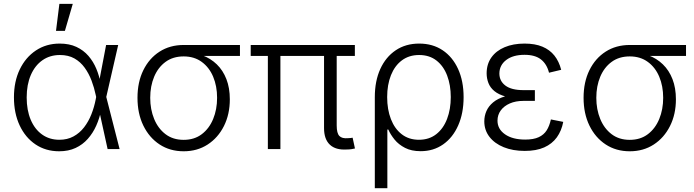

<svg xmlns="http://www.w3.org/2000/svg" viewBox="-20 -777 3617 1001"><path d="M288.6 11.7Q218.3 11.7 165 -24.2Q111.8 -60.1 82.3 -123.5Q52.7 -187 52.7 -269.5Q52.7 -352.1 83 -415Q113.3 -478 167.2 -513.9Q221.2 -549.8 291 -549.8Q341.3 -549.8 378.4 -532.5Q415.5 -515.1 441.2 -485.4Q466.8 -455.6 482.4 -418Q498 -380.4 504.9 -339.8H527.8L533.7 -272.9L603.5 0H541L479 -282.2Q471.2 -319.8 457.3 -356.7Q443.4 -393.6 421.6 -423.8Q399.9 -454.1 368.2 -472.2Q336.4 -490.2 292.5 -490.2Q240.2 -490.2 201.2 -462.9Q162.1 -435.5 140.6 -385.7Q119.1 -335.9 119.1 -269Q119.1 -202.6 140.1 -152.8Q161.1 -103 199.5 -75.7Q237.8 -48.3 289.6 -48.3Q331.1 -48.3 363 -65.7Q395 -83 418.2 -113Q441.4 -143.1 456.3 -180.7Q471.2 -218.3 479 -258.8L533.2 -542.5H596.2L533.7 -270L528.3 -204.1H507.8Q499 -160.6 481.7 -121.8Q464.4 -83 437.7 -53Q411.1 -22.9 374 -5.6Q336.9 11.7 288.6 11.7ZM272 -616.2 289.6 -756.8H359.4L318.4 -616.2Z M937.5 11.7Q866.2 11.7 812 -23.9Q757.8 -59.6 727.3 -122.3Q696.8 -185.1 696.8 -267.1Q696.8 -349.1 727.3 -411.1Q757.8 -473.1 812 -507.8Q866.2 -542.5 937.5 -542.5H1231V-485.4H1002L937.5 -482.9Q881.8 -482.9 843 -454.3Q804.2 -425.8 783.7 -377Q763.2 -328.1 763.2 -267.1Q763.2 -206.5 783.7 -156.7Q804.2 -106.9 843 -77.4Q881.8 -47.9 937.5 -47.9Q993.2 -47.9 1032 -77.4Q1070.8 -106.9 1091.3 -156.7Q1111.8 -206.5 1111.8 -267.1Q1111.8 -328.1 1091.3 -377Q1070.8 -425.8 1031.7 -454.3Q992.7 -482.9 937.5 -482.9V-505.4Q989.7 -505.4 1033.9 -489Q1078.1 -472.7 1110.4 -441.4Q1142.6 -410.2 1160.4 -364.3Q1178.2 -318.4 1178.2 -259.3Q1178.2 -181.2 1147.5 -119.9Q1116.7 -58.6 1062.5 -23.4Q1008.3 11.7 937.5 11.7Z M1787.6 2.4Q1730 5.9 1699.7 -22.7Q1669.4 -51.3 1669.4 -108.9V-520.5H1735.4V-122.6Q1735.4 -82.5 1749.3 -68.1Q1763.2 -53.7 1794.4 -56.6Q1804.2 -57.1 1808.8 -57.6Q1813.5 -58.1 1818.4 -59.1L1830.6 -2.9Q1823.2 -1 1812 0.7Q1800.8 2.4 1787.6 2.4ZM1376.5 0V-520.5H1441.9V0ZM1287.1 -485.4V-542.5H1830.1V-485.4Z M1934.1 204.1V-270.5Q1934.1 -354.5 1962.6 -417.2Q1991.2 -480 2043.2 -514.9Q2095.2 -549.8 2165.5 -549.8Q2235.8 -549.8 2287.6 -515.1Q2339.4 -480.5 2368.2 -417.5Q2397 -354.5 2397 -270.5Q2397 -187 2368.9 -123.3Q2340.8 -59.6 2290.3 -24.2Q2239.7 11.2 2173.3 11.2Q2125 11.2 2091.6 -6.1Q2058.1 -23.4 2037.1 -49.3Q2016.1 -75.2 2004.4 -101.6H1999.5V204.1ZM2164.1 -48.3Q2217.3 -48.3 2254.4 -77.4Q2291.5 -106.4 2310.8 -157Q2330.1 -207.5 2330.1 -271Q2330.1 -333 2311.3 -382.8Q2292.5 -432.6 2255.6 -461.4Q2218.8 -490.2 2165 -490.2Q2112.8 -490.2 2075.4 -462.4Q2038.1 -434.6 2018.3 -385Q1998.5 -335.4 1998.5 -271Q1998.5 -206.1 2018.1 -155.8Q2037.6 -105.5 2074.7 -76.9Q2111.8 -48.3 2164.1 -48.3Z M2715.8 9.8Q2653.8 9.8 2606.2 -9.5Q2558.6 -28.8 2531.7 -63.7Q2504.9 -98.6 2504.9 -144.5Q2504.9 -172.4 2515.9 -197.8Q2526.9 -223.1 2550.8 -243.2Q2574.7 -263.2 2613.3 -274.7Q2651.9 -286.1 2707 -286.1H2768.6V-251H2708.5Q2668.5 -251 2638.2 -237.8Q2607.9 -224.6 2590.8 -201.4Q2573.7 -178.2 2573.7 -147.9Q2573.7 -104 2613 -76.7Q2652.3 -49.3 2718.3 -49.3Q2761.7 -49.3 2788.6 -61.8Q2815.4 -74.2 2830.1 -97.4Q2844.7 -120.6 2852.1 -154.3L2916.5 -141.6Q2907.7 -95.2 2883.1 -61Q2858.4 -26.9 2817.1 -8.5Q2775.9 9.8 2715.8 9.8ZM2707.5 -263.2Q2652.8 -263.2 2616 -273.7Q2579.1 -284.2 2557.4 -302.2Q2535.6 -320.3 2526.4 -344.2Q2517.1 -368.2 2517.1 -394.5Q2517.1 -442.4 2541.7 -477.3Q2566.4 -512.2 2611.1 -531Q2655.8 -549.8 2714.8 -549.8Q2769.5 -549.8 2807.9 -533.7Q2846.2 -517.6 2870.4 -487.3Q2894.5 -457 2905.8 -413.1L2842.3 -397.9Q2831.1 -442.9 2800.5 -467Q2770 -491.2 2714.8 -491.2Q2654.8 -491.2 2619.4 -464.4Q2584 -437.5 2583.5 -394Q2583.5 -354.5 2615 -330.8Q2646.5 -307.1 2709 -307.1H2768.6V-263.2Z M3263.2 11.7Q3191.9 11.7 3137.7 -23.9Q3083.5 -59.6 3053 -122.3Q3022.5 -185.1 3022.5 -267.1Q3022.5 -349.1 3053 -411.1Q3083.5 -473.1 3137.7 -507.8Q3191.9 -542.5 3263.2 -542.5H3556.6V-485.4H3327.6L3263.2 -482.9Q3207.5 -482.9 3168.7 -454.3Q3129.9 -425.8 3109.4 -377Q3088.9 -328.1 3088.9 -267.1Q3088.9 -206.5 3109.4 -156.7Q3129.9 -106.9 3168.7 -77.4Q3207.5 -47.9 3263.2 -47.9Q3318.8 -47.9 3357.7 -77.4Q3396.5 -106.9 3417 -156.7Q3437.5 -206.5 3437.5 -267.1Q3437.5 -328.1 3417 -377Q3396.5 -425.8 3357.4 -454.3Q3318.4 -482.9 3263.2 -482.9V-505.4Q3315.4 -505.4 3359.6 -489Q3403.8 -472.7 3436 -441.4Q3468.3 -410.2 3486.1 -364.3Q3503.9 -318.4 3503.9 -259.3Q3503.9 -181.2 3473.1 -119.9Q3442.4 -58.6 3388.2 -23.4Q3334 11.7 3263.2 11.7Z"/></svg>

Font: Inter 16pt Light
Style: Regular
Weight: 300
Version: Version 4.001;git-66647c0bb